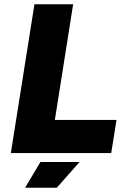

<svg xmlns="http://www.w3.org/2000/svg" viewBox="-20 -720 578 903"><path d="M31 0H503L528 -156H238L324 -700H142ZM98 163H247L354 42H170Z"/></svg>

Font: Arthouse Owned Black
Style: Italic
Weight: 900
Italic angle: -10°
Designer: Jeremy Tribby
Foundry: Tribby Type
Version: Version 1.000;PS 001.000;hotconv 1.0.88;makeotf.lib2.5.64775